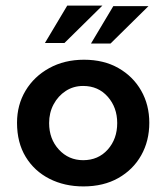

<svg xmlns="http://www.w3.org/2000/svg" viewBox="-20 -657 596 688"><path d="M41 -217Q41 -281 71.5 -332Q102 -383 156.5 -413Q211 -443 281 -443Q352 -443 404.5 -413Q457 -383 486 -332Q515 -281 515 -217Q515 -152 486 -100.5Q457 -49 404 -19Q351 11 279 11Q211 11 157 -16.5Q103 -44 72 -95Q41 -146 41 -217ZM156 -216Q156 -159 191 -121Q226 -83 278 -83Q332 -83 366 -121Q400 -159 400 -216Q400 -272 366 -310.5Q332 -349 278 -349Q243 -349 215.5 -331Q188 -313 172 -283Q156 -253 156 -216ZM347 -637 211 -503H141L221 -637ZM512 -635 376 -501H306L386 -635Z"/></svg>

Font: Reem Kufi Medium
Style: Regular
Weight: 500
Designer: Khaled Hosny
Version: Version 1.001